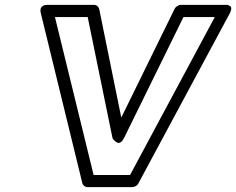

<svg xmlns="http://www.w3.org/2000/svg" viewBox="-20 -745 971 790"><path d="M147.9 -690.9Q147.5 -692.4 147 -694.6Q146.5 -696.8 146.5 -702.6Q146.5 -708.5 148.7 -713.1Q150.9 -717.8 157.7 -721.4Q164.6 -725.1 175.8 -725.1H366.2Q374.5 -725.1 380.6 -720Q386.7 -714.8 388.2 -708L479 -261.2L698.2 -708Q701.7 -715.3 709.5 -720.2Q717.3 -725.1 724.1 -725.1H907.2Q907.2 -724.6 911.1 -725.1Q915 -725.6 919.7 -723.6Q924.3 -721.7 928 -719Q931.6 -716.3 931.4 -708.7Q931.2 -701.2 925.8 -690.9L549.8 8.8Q546.4 16.1 538.8 20.5Q531.2 24.9 523.9 24.9H339.8Q332.5 24.9 326.4 20.3Q320.3 15.6 318.8 8.8ZM206.1 -674.8 365.2 -24.9H515.1L863.8 -674.8H734.9L490.2 -176.8Q483.9 -164.6 476.8 -159.9Q469.7 -155.3 463.9 -157.7Q458 -160.2 453.1 -164.3Q448.2 -168.5 445.3 -172.9L442.9 -176.8L340.8 -674.8Z"/></svg>

Font: Trueno Bold Outline
Style: Italic
Weight: 700
Width: 6
Designer: Julieta Ulanovsky
Foundry: Julieta Ulanovsky
Version: Version 3.001b | FøM Fix